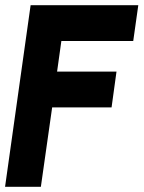

<svg xmlns="http://www.w3.org/2000/svg" viewBox="-30 -720 554 740"><path d="M-10.5 0 88 -700H503L483.5 -562H206.5L190 -444H419L400 -306H171L127.5 0Z"/></svg>

Font: Urbanist ExtraBold
Style: Italic
Weight: 800
Italic angle: -8°
Designer: Corey Hu
Foundry: Corey Hu
Version: Version 1.321; ttfautohint (v1.8.4.7-5d5b)